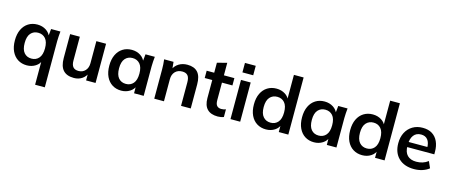

<svg xmlns="http://www.w3.org/2000/svg" viewBox="-54 -1454 5595 2389"><g transform="rotate(15 2743.5 -260.0)"><path d="M427 216V-104H439Q423 -52 374 -21Q325 10 263 10Q197 10 147 -21.5Q97 -53 69 -112Q41 -171 41 -253Q41 -335 69 -393.5Q97 -452 147 -483.5Q197 -515 263 -515Q327 -515 375.5 -483.5Q424 -452 440 -399H429L440 -505H560Q557 -474 554.5 -442Q552 -410 552 -379V216ZM298 -86Q357 -86 393 -127.5Q429 -169 429 -253Q429 -337 393 -378Q357 -419 298 -419Q239 -419 203 -378Q167 -337 167 -253Q167 -169 202.5 -127.5Q238 -86 298 -86Z M870 10Q777 10 731 -41Q685 -92 685 -197V-505H810V-198Q810 -142 833 -115.5Q856 -89 903 -89Q956 -89 989.5 -125Q1023 -161 1023 -220V-505H1148V0H1026V-103H1040Q1018 -49 973.5 -19.5Q929 10 870 10Z M1479 10Q1413 10 1363 -21.5Q1313 -53 1285 -112Q1257 -171 1257 -253Q1257 -335 1285 -393.5Q1313 -452 1363 -483.5Q1413 -515 1479 -515Q1543 -515 1591.5 -483.5Q1640 -452 1656 -399H1645L1656 -505H1776Q1773 -474 1770.5 -442Q1768 -410 1768 -379V0H1644L1643 -104H1655Q1639 -52 1590 -21Q1541 10 1479 10ZM1514 -86Q1573 -86 1609 -127.5Q1645 -169 1645 -253Q1645 -337 1609 -378Q1573 -419 1514 -419Q1455 -419 1419 -378Q1383 -337 1383 -253Q1383 -169 1418.5 -127.5Q1454 -86 1514 -86Z M1904 0V-379Q1904 -410 1902 -442Q1900 -474 1896 -505H2017L2027 -405H2015Q2039 -458 2086 -486.5Q2133 -515 2195 -515Q2284 -515 2329 -465Q2374 -415 2374 -309V0H2249V-303Q2249 -364 2225.5 -390.5Q2202 -417 2155 -417Q2097 -417 2063 -381Q2029 -345 2029 -285V0Z M2723 10Q2633 10 2587 -37Q2541 -84 2541 -178V-411H2444V-505H2541V-634L2666 -666V-505H2801V-411H2666V-186Q2666 -134 2686 -113Q2706 -92 2741 -92Q2760 -92 2773.5 -95Q2787 -98 2800 -103V-4Q2783 3 2762.5 6.5Q2742 10 2723 10Z M2886 0V-505H3011V0ZM2879 -600V-722H3018V-600Z M3343 10Q3277 10 3226.5 -21.5Q3176 -53 3148 -112Q3120 -171 3120 -253Q3120 -335 3148 -393.5Q3176 -452 3226.5 -483.5Q3277 -515 3343 -515Q3406 -515 3454.5 -484.5Q3503 -454 3519 -402H3506V-736H3631V0H3508V-107H3520Q3504 -53 3455.5 -21.5Q3407 10 3343 10ZM3378 -86Q3437 -86 3473 -127.5Q3509 -169 3509 -253Q3509 -337 3473 -378Q3437 -419 3378 -419Q3319 -419 3282.5 -378Q3246 -337 3246 -253Q3246 -169 3282.5 -127.5Q3319 -86 3378 -86Z M3962 10Q3896 10 3846 -21.5Q3796 -53 3768 -112Q3740 -171 3740 -253Q3740 -335 3768 -393.5Q3796 -452 3846 -483.5Q3896 -515 3962 -515Q4026 -515 4074.5 -483.5Q4123 -452 4139 -399H4128L4139 -505H4259Q4256 -474 4253.5 -442Q4251 -410 4251 -379V0H4127L4126 -104H4138Q4122 -52 4073 -21Q4024 10 3962 10ZM3997 -86Q4056 -86 4092 -127.5Q4128 -169 4128 -253Q4128 -337 4092 -378Q4056 -419 3997 -419Q3938 -419 3902 -378Q3866 -337 3866 -253Q3866 -169 3901.5 -127.5Q3937 -86 3997 -86Z M4583 10Q4517 10 4466.5 -21.5Q4416 -53 4388 -112Q4360 -171 4360 -253Q4360 -335 4388 -393.5Q4416 -452 4466.5 -483.5Q4517 -515 4583 -515Q4646 -515 4694.5 -484.5Q4743 -454 4759 -402H4746V-736H4871V0H4748V-107H4760Q4744 -53 4695.5 -21.5Q4647 10 4583 10ZM4618 -86Q4677 -86 4713 -127.5Q4749 -169 4749 -253Q4749 -337 4713 -378Q4677 -419 4618 -419Q4559 -419 4522.5 -378Q4486 -337 4486 -253Q4486 -169 4522.5 -127.5Q4559 -86 4618 -86Z M5251 10Q5124 10 5052 -60Q4980 -130 4980 -252Q4980 -331 5011 -390Q5042 -449 5097.5 -482Q5153 -515 5227 -515Q5300 -515 5349 -484Q5398 -453 5423.5 -397Q5449 -341 5449 -266V-233H5081V-299H5360L5343 -285Q5343 -355 5313.5 -392Q5284 -429 5228 -429Q5166 -429 5132.5 -385Q5099 -341 5099 -262V-249Q5099 -167 5139.5 -126.5Q5180 -86 5254 -86Q5297 -86 5334.5 -97.5Q5372 -109 5406 -135L5443 -51Q5407 -22 5357 -6Q5307 10 5251 10Z"/></g></svg>

Font: Mulish ExtraLight
Style: Bold
Weight: 700
Version: Version 3.603